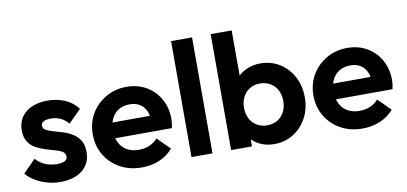

<svg xmlns="http://www.w3.org/2000/svg" viewBox="-69 -946 2499 1179"><g transform="rotate(-10 1180.5 -356.0)"><path d="M224 11Q183 11 143.5 0Q104 -11 71 -30.5Q38 -50 14 -78L92 -157Q117 -129 150 -115Q183 -101 223 -101Q255 -101 271.5 -110Q288 -119 288 -137Q288 -157 270.5 -168Q253 -179 225 -186.5Q197 -194 166.5 -203.5Q136 -213 108 -228.5Q80 -244 62.5 -271.5Q45 -299 45 -343Q45 -389 67.5 -423Q90 -457 132 -476Q174 -495 231 -495Q291 -495 339.5 -474Q388 -453 420 -411L341 -332Q319 -359 291.5 -371Q264 -383 232 -383Q203 -383 187.5 -374Q172 -365 172 -349Q172 -331 189.5 -321Q207 -311 235 -303.5Q263 -296 293.5 -286.5Q324 -277 351.5 -260Q379 -243 396.5 -215Q414 -187 414 -143Q414 -72 363 -30.5Q312 11 224 11Z M733 10Q657 10 598 -22.5Q539 -55 504.5 -112Q470 -169 470 -242Q470 -314 503.5 -370.5Q537 -427 595 -460.5Q653 -494 724 -494Q794 -494 847.5 -462.5Q901 -431 931.5 -376.5Q962 -322 962 -253Q962 -240 960.5 -226.5Q959 -213 955 -196L549 -195V-293L894 -294L841 -253Q839 -296 825.5 -325Q812 -354 786.5 -369.5Q761 -385 724 -385Q685 -385 656 -367.5Q627 -350 611.5 -318.5Q596 -287 596 -244Q596 -200 612.5 -167.5Q629 -135 660 -117.5Q691 -100 732 -100Q769 -100 799 -112.5Q829 -125 851 -150L928 -73Q893 -32 842.5 -11Q792 10 733 10Z M1043 0V-723H1174V0Z M1558 10Q1506 10 1464 -12Q1422 -34 1397 -72Q1372 -110 1370 -157V-329Q1372 -376 1397.5 -413.5Q1423 -451 1465 -472Q1507 -493 1558 -493Q1625 -493 1678 -460Q1731 -427 1761.5 -370Q1792 -313 1792 -241Q1792 -170 1761.5 -113Q1731 -56 1678 -23Q1625 10 1558 10ZM1290 0V-723H1421V-364L1399 -248L1420 -130V0ZM1536 -111Q1572 -111 1599.5 -127.5Q1627 -144 1642.5 -173.5Q1658 -203 1658 -242Q1658 -280 1642.5 -309.5Q1627 -339 1599 -355.5Q1571 -372 1535 -372Q1499 -372 1471.5 -355.5Q1444 -339 1428.5 -309.5Q1413 -280 1413 -242Q1413 -203 1428.5 -173.5Q1444 -144 1472 -127.5Q1500 -111 1536 -111Z M2109 10Q2033 10 1974 -22.5Q1915 -55 1880.5 -112Q1846 -169 1846 -242Q1846 -314 1879.5 -370.5Q1913 -427 1971 -460.5Q2029 -494 2100 -494Q2170 -494 2223.5 -462.5Q2277 -431 2307.5 -376.5Q2338 -322 2338 -253Q2338 -240 2336.5 -226.5Q2335 -213 2331 -196L1925 -195V-293L2270 -294L2217 -253Q2215 -296 2201.5 -325Q2188 -354 2162.5 -369.5Q2137 -385 2100 -385Q2061 -385 2032 -367.5Q2003 -350 1987.5 -318.5Q1972 -287 1972 -244Q1972 -200 1988.5 -167.5Q2005 -135 2036 -117.5Q2067 -100 2108 -100Q2145 -100 2175 -112.5Q2205 -125 2227 -150L2304 -73Q2269 -32 2218.5 -11Q2168 10 2109 10Z"/></g></svg>

Font: Outfit Thin SemiBold
Style: Regular
Weight: 600
Version: Version 1.100;gftools[0.9.27]